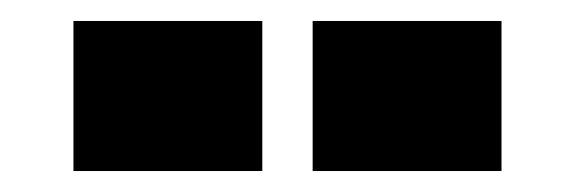

<svg xmlns="http://www.w3.org/2000/svg" viewBox="-20 -700 548 183"><path d="M230 -680V-537H50V-680ZM458 -680V-537H278V-680Z"/></svg>

Font: FFF_AZADLIQ Black
Style: Regular
Weight: 900
Designer: bBox Type GmbH
Foundry: bBox Type GmbH
Version: Version 1.001